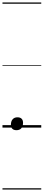

<svg xmlns="http://www.w3.org/2000/svg" viewBox="-20 -1030 353 1550"><path d="M113 21Q91 21 79.5 9.5Q68 -2 68 -23Q68 -51 82 -67Q96 -83 121 -83Q143 -83 154.5 -71.5Q166 -60 166 -39Q166 -11 152.5 5Q139 21 113 21ZM0 490H313V500H0ZM0 -20H313V0H0ZM0 -505H313V-500H0ZM0 -1010H313V-1000H0Z"/></svg>

Font: Playwrite ZA Guides
Style: Regular
Weight: 400
Designer: Veronika Burian, José Scaglione
Foundry: TypeTogether
Version: Version 1.003